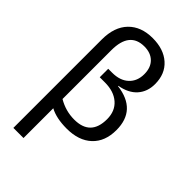

<svg xmlns="http://www.w3.org/2000/svg" viewBox="-296 -858 1191 1191"><g transform="rotate(45 300.0 -262.5)"><path d="M353 -404.8V-401.9Q539.1 -378.4 539.1 -202.1Q539.1 -102.1 479.2 -46.1Q419.4 9.8 314 9.8Q223.1 9.8 166 -21V240.2H77.1V-535.2Q77.1 -645.5 135.3 -705.3Q193.4 -765.1 294.9 -765.1Q391.6 -765.1 449.2 -713.9Q506.8 -662.6 506.8 -573.2Q506.8 -506.8 467.5 -462.4Q428.2 -418 353 -404.8ZM166 -102.1Q231.9 -63 307.1 -63Q450.2 -63 450.2 -209Q450.2 -280.3 403.8 -320.6Q357.4 -360.8 279.8 -360.8H233.9V-435.1H268.1Q337.4 -435.1 376.7 -471.7Q416 -508.3 416 -569.8Q416 -627.4 383.3 -659.7Q350.6 -691.9 294.9 -691.9Q166 -691.9 166 -530.8Z"/></g></svg>

Font: WenQuanYi Micro Hei Mono
Style: Regular
Weight: 400
Foundry: Ascender Corporation
Version: Version 0.2.0-beta